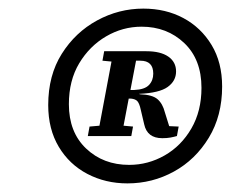

<svg xmlns="http://www.w3.org/2000/svg" viewBox="-20 -734 536 446"><path d="M184 -418 188 -440 211 -442 239 -591 218 -593 222 -615H320Q353 -615 371 -602.5Q389 -590 389 -568Q389 -546 369.5 -532Q350 -518 303 -516L305 -515Q334 -514 346 -503.5Q358 -493 363 -473L373 -441L395 -440L391 -418Q384 -416 376 -414.5Q368 -413 357 -413Q322 -413 315 -445L307 -479Q304 -493 299.5 -498.5Q295 -504 284 -505H279L267 -442L289 -440L285 -418ZM280 -351Q324 -351 362.5 -373Q401 -395 424.5 -435.5Q448 -476 448 -530Q448 -596 408 -634Q368 -672 309 -672Q265 -672 226.5 -649.5Q188 -627 164 -587Q140 -547 140 -492Q140 -427 180 -389Q220 -351 280 -351ZM276 -308Q225 -308 183 -330Q141 -352 116.5 -393Q92 -434 92 -490Q92 -559 123.5 -609Q155 -659 205.5 -686.5Q256 -714 313 -714Q365 -714 406 -692Q447 -670 471.5 -629.5Q496 -589 496 -533Q496 -465 465 -414Q434 -363 384 -335.5Q334 -308 276 -308ZM306 -593H296L283 -525H292Q316 -526 326 -536.5Q336 -547 336 -563Q336 -593 306 -593Z"/></svg>

Font: Source Serif 4 SmText
Style: Bold Italic
Weight: 700
Italic angle: -12°
Designer: Frank Grießhammer
Foundry: Adobe
Version: Version 4.005;hotconv 1.1.0;makeotfexe 2.6.0